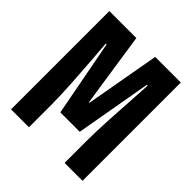

<svg xmlns="http://www.w3.org/2000/svg" viewBox="-193 -850 986 986"><g transform="rotate(45 300.0 -357.0)"><path d="M170 0V-155Q170 -225 164.5 -315.5Q159 -406 153 -482Q147 -558 145 -583H151L230 -168H371L444 -582H450Q449 -560 444 -484Q439 -408 434 -318Q429 -228 429 -163V0H559V-714H373L301 -309H297L236 -714H40V0Z"/></g></svg>

Font: Noto Sans Mono UI
Style: Bold
Weight: 700
Designer: Monotype Design team
Foundry: Monotype Imaging Inc.
Version: 1.000